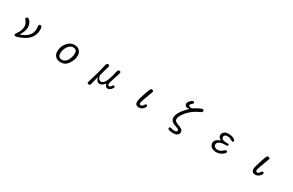

<svg xmlns="http://www.w3.org/2000/svg" viewBox="231 -2436 6538 4285"><g transform="rotate(30 3500.0 -293.5)"><path d="M266.6 -18.6Q266.6 -1.5 274.7 6.6Q282.7 14.6 299.8 14.6Q348.1 14.6 472.7 -43.5Q708 -155.8 708 -386.7Q708 -418.9 702.6 -440.2Q697.3 -461.4 687.7 -470.9Q678.2 -480.5 664.1 -480.5Q640.6 -480.5 630.9 -470.7Q623 -462.9 623 -448.2L624 -432.1L628.9 -364.3Q628.9 -252.4 550.8 -174.3Q489.3 -112.8 380.4 -72.8L364.3 -66.9L382.8 -104Q444.3 -211.9 444.3 -295.9Q444.3 -362.3 406.2 -421.4Q370.1 -480.5 337.9 -480.5Q303.7 -480.5 295.9 -460Q293.9 -453.6 293.9 -446.8Q293.9 -439.9 296.6 -433.6Q299.3 -427.2 305.2 -420.4Q368.2 -343.3 368.2 -273.4Q368.2 -166.5 284.7 -54.7Q274.4 -40 270.5 -31.5Q266.6 -22.9 266.6 -18.6Z M1461.9 -49.8Q1411.1 -49.8 1384.3 -76.7Q1356.4 -104.5 1356.4 -160.2Q1356.4 -250 1410.2 -332Q1464.8 -417 1541 -417Q1590.8 -417 1616.2 -391.6Q1641.6 -366.2 1641.6 -317.4Q1641.6 -225.6 1593.8 -139.2Q1544.9 -49.8 1461.9 -49.8ZM1461.9 14.6Q1580.6 14.6 1651.4 -91.8Q1721.7 -197.3 1721.7 -307.6Q1721.7 -383.8 1672.9 -432.6Q1624 -480.5 1541 -480.5Q1436 -480.5 1356 -383.3Q1276.4 -284.7 1276.4 -165Q1276.4 -84 1326.2 -33.7Q1375 14.6 1461.9 14.6Z M2229 42Q2215.8 86.9 2215.8 94.7Q2215.8 110.4 2224.1 118.7Q2233.4 127.9 2254.9 127.9Q2272.9 127.9 2283.7 117.2Q2293.9 106.9 2297.9 86.4L2350.6 -119.6L2357.4 -94.7Q2369.1 -49.8 2392.6 -26.9Q2417 -2 2455.1 -2Q2514.2 -2 2576.7 -77.6L2585.4 -87.9L2588.9 -74.7Q2597.7 -38.6 2616 -20.3Q2634.3 -2 2663.1 -2Q2704.1 -2 2741.2 -38.1Q2745.6 -42 2747.6 -43.9Q2781.2 -77.6 2781.2 -107.4Q2781.2 -119.1 2775.4 -125Q2768.6 -131.8 2752.9 -131.8Q2736.8 -131.8 2729.5 -117.7Q2715.3 -92.8 2702.1 -79.1Q2686.5 -63.5 2670.9 -63.5Q2655.3 -63.5 2646 -72.8Q2634.8 -84 2634.8 -108.4Q2634.8 -131.8 2654.8 -194.3L2726.1 -418.5Q2732.4 -435.1 2732.4 -449.7Q2732.4 -468.8 2719.7 -475.6Q2710.4 -480.5 2693.4 -480.5Q2677.2 -480.5 2666.5 -469.7Q2654.3 -457 2648.4 -429.2Q2621.6 -293 2577.6 -181.2Q2532.2 -64.5 2457 -64.5Q2426.3 -64.5 2405.3 -85.4Q2377.9 -112.8 2368.2 -176.3Q2436 -405.8 2443.4 -443.4L2444.3 -448.2Q2444.3 -463.4 2436.5 -470.7Q2427.2 -480.5 2404.3 -480.5Q2386.7 -480.5 2376 -469.2Q2363.3 -457 2358.4 -430.2Q2308.6 -204.1 2229 42Z M3380.9 -85Q3380.9 -34.2 3405.3 -9.8Q3429.7 14.6 3478.5 14.6Q3537.1 14.6 3580.1 -27.3Q3624 -69.3 3624 -100.6Q3624 -113.8 3617.4 -120.4Q3610.8 -127 3594.7 -127Q3573.7 -127 3565.4 -111.3Q3533.2 -49.8 3494.1 -49.8Q3466.8 -49.8 3458.5 -69.8Q3455.1 -77.6 3455.1 -88.9Q3455.1 -100.1 3464.8 -133.3Q3471.2 -154.3 3477.1 -172.4Q3504.4 -252.4 3537.6 -337.4Q3572.8 -430.2 3576.2 -446.3Q3576.2 -467.8 3559.6 -475.6Q3548.8 -480.5 3531.7 -480.5Q3512.2 -480.5 3500.5 -466.3Q3491.7 -453.6 3473.9 -407Q3456.1 -360.4 3431.2 -283.2Q3380.9 -127.9 3380.9 -85Z M4287.1 81.1Q4287.1 91.8 4295.4 100.1Q4323.2 127.9 4439.5 127.9Q4496.6 127.9 4534.7 98.1Q4571.3 67.9 4571.3 25.4Q4571.3 -40 4478 -74.7Q4380.4 -109.4 4358.4 -129.9Q4335.9 -151.4 4335.9 -183.6Q4335.9 -271 4457 -402.3Q4565.4 -519.5 4727.5 -587.4Q4766.6 -605 4766.6 -630.9Q4766.6 -650.9 4757.3 -660.2Q4748.5 -668.9 4729.5 -668.9Q4714.4 -668.9 4670.9 -647.9Q4614.3 -620.6 4511.2 -558.6Q4479 -560.5 4462.2 -565.9Q4445.3 -571.3 4437.5 -578.9Q4429.7 -586.4 4429.7 -596.7Q4429.7 -619.6 4465.8 -645Q4484.9 -660.6 4491.7 -671.9Q4495.1 -678.2 4495.1 -682.6Q4495.1 -699.2 4487.3 -707Q4479.5 -714.8 4461.9 -714.8Q4443.8 -714.8 4418 -693.8Q4406.2 -684.6 4393.6 -670.9Q4351.6 -627.9 4351.6 -586.9Q4351.6 -557.6 4372.1 -540Q4392.6 -519.5 4422.4 -519.5L4475.6 -523.9Q4450.2 -499.5 4439 -488.3Q4258.8 -308.1 4258.8 -174.8Q4258.8 -75.2 4421.9 -26.9Q4464.8 -14.6 4481 1.5Q4491.2 11.7 4491.2 23.4Q4491.2 39.6 4481 49.8Q4472.2 58.6 4457.5 62.5Q4442.9 66.4 4421.9 66.4Q4388.7 66.4 4334.5 50.8L4316.9 46.9Q4302.2 46.9 4295.4 54.2Q4287.1 62.5 4287.1 81.1Z M5471.7 14.6Q5550.8 14.6 5617.2 -30.3Q5662.6 -61.5 5675.3 -84Q5680.7 -92.8 5680.7 -99.6Q5680.7 -115.2 5672.9 -123Q5665 -130.9 5646.5 -130.9Q5630.9 -130.9 5610.4 -111.3Q5541 -44.9 5471.7 -44.9Q5433.6 -44.9 5402.3 -66.4Q5370.1 -88.4 5370.1 -123Q5370.1 -157.7 5394 -181.6Q5442.9 -230.5 5592.8 -230.5Q5619.1 -230.5 5628.9 -240.2Q5634.8 -246.1 5634.8 -256.8Q5634.8 -270 5628.2 -276.6Q5621.6 -283.2 5605.5 -283.2H5565.4Q5522.9 -283.2 5494.1 -290.5Q5465.3 -297.9 5449.5 -313.7Q5433.6 -329.6 5433.6 -354.5Q5433.6 -382.3 5449.7 -398.4Q5471.2 -419.9 5520.5 -419.9Q5571.3 -419.9 5614.7 -393.6Q5638.2 -380.9 5649.7 -376Q5661.1 -371.1 5664.1 -371.1Q5681.6 -371.1 5689.5 -378.9Q5696.3 -385.7 5696.3 -400.4Q5696.3 -413.1 5677.2 -430.2Q5612.8 -480.5 5514.6 -480.5Q5443.8 -480.5 5402.8 -447.8Q5360.4 -413.6 5360.4 -364.3Q5360.4 -307.6 5422.4 -270.5L5435.1 -262.7L5412.6 -255.4Q5327.1 -222.7 5303.7 -166.5Q5294.9 -144.5 5294.9 -119.1Q5294.9 -65.4 5340.6 -25.4Q5386.2 14.6 5471.7 14.6Z M6380.9 -85Q6380.9 -34.2 6405.3 -9.8Q6429.7 14.6 6478.5 14.6Q6537.1 14.6 6580.1 -27.3Q6624 -69.3 6624 -100.6Q6624 -113.8 6617.4 -120.4Q6610.8 -127 6594.7 -127Q6573.7 -127 6565.4 -111.3Q6533.2 -49.8 6494.1 -49.8Q6466.8 -49.8 6458.5 -69.8Q6455.1 -77.6 6455.1 -88.9Q6455.1 -100.1 6464.8 -133.3Q6471.2 -154.3 6477.1 -172.4Q6504.4 -252.4 6537.6 -337.4Q6572.8 -430.2 6576.2 -446.3Q6576.2 -467.8 6559.6 -475.6Q6548.8 -480.5 6531.7 -480.5Q6512.2 -480.5 6500.5 -466.3Q6491.7 -453.6 6473.9 -407Q6456.1 -360.4 6431.2 -283.2Q6380.9 -127.9 6380.9 -85Z"/></g></svg>

Font: YuPearl-Light
Style: Light
Weight: 300
Designer: Max Yao
Foundry: Max-Everyday
Version: Version 1.011; ttfautohint (v1.8.3)